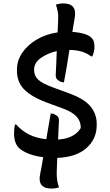

<svg xmlns="http://www.w3.org/2000/svg" viewBox="-20 -905 640 1120"><path d="M276 -243Q293 -243 305 -234Q324 -226 324 -203Q323 -181 321.5 -152Q320 -123 319 -91Q414 -97 451 -158V-164Q450 -200 425.5 -226Q401 -252 350 -271L260 -304Q187 -331 147.5 -360.5Q108 -390 93.5 -422Q79 -454 79 -488V-500Q79 -552 110 -597.5Q141 -643 194.5 -674.5Q248 -706 316 -716Q317 -733 317.5 -750Q318 -767 319 -783Q321 -815 317 -836.5Q313 -858 306 -878Q327 -885 350 -885Q433 -885 415 -796Q412 -777 408.5 -758Q405 -739 402 -719Q444 -716 472.5 -707Q501 -698 513 -685Q525 -673 528 -659.5Q531 -646 531 -631Q531 -603 518 -576H512Q488 -594 458.5 -603.5Q429 -613 385 -614Q377 -562 369 -513.5Q361 -465 353 -425Q335 -425 324 -434Q305 -443 305 -465Q306 -493 308 -529.5Q310 -566 311 -607Q258 -595 218.5 -567Q179 -539 179 -500V-496Q179 -462 203.5 -439.5Q228 -417 292 -394L382 -361Q473 -328 508.5 -283.5Q544 -239 544 -185V-174Q544 -94 484 -41Q424 12 314 16Q313 36 312.5 55.5Q312 75 311 93Q310 124 313.5 146Q317 168 324 188Q303 195 280 195Q195 195 215 106Q219 86 223.5 62Q228 38 232 12Q184 6 147 -8.5Q110 -23 89 -43Q62 -72 62 -128Q62 -158 68 -179H74Q107 -142 149.5 -120.5Q192 -99 250 -93Q256 -131 263 -169Q270 -207 276 -243Z"/></svg>

Font: Recursive Sn Csl St Med
Style: Regular
Weight: 500
Version: Version 1.079;hotconv 1.0.112;makeotfexe 2.5.65598; ttfautoh